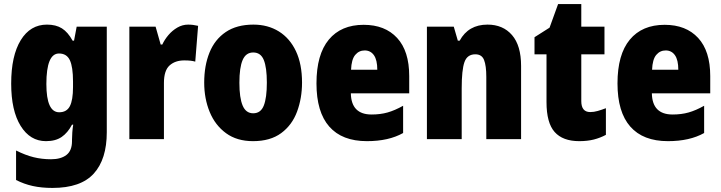

<svg xmlns="http://www.w3.org/2000/svg" viewBox="-20 -777 3544 944"><path d="M211 -656Q255 -656 284.5 -637.5Q314 -619 337 -577H344L357 -646H505V-127Q505 6 441 76.5Q377 147 238 147Q184 147 141 137.5Q98 128 59 108V-37Q105 -14 145.5 -4Q186 6 231 6Q279 6 306.5 -15Q334 -36 334 -83V-90Q334 -105 335.5 -126Q337 -147 340 -164H334Q313 -124 283 -103.5Q253 -83 206 -83Q128 -83 81.5 -158Q35 -233 35 -366Q35 -503 82 -579.5Q129 -656 211 -656ZM270 -514Q208 -514 208 -364Q208 -225 271 -225Q308 -225 323.5 -255Q339 -285 339 -349V-376Q339 -448 323.5 -481Q308 -514 270 -514Z M905 -656Q929 -656 954 -650L940 -474Q930 -477 917.5 -478.5Q905 -480 886 -480Q841 -480 813.5 -455Q786 -430 786 -369V-93H616V-646H745L770 -558H778Q789 -582 808 -604.5Q827 -627 852 -641.5Q877 -656 905 -656Z M1465 -371Q1465 -294 1440.5 -228Q1416 -162 1362.5 -122.5Q1309 -83 1224 -83Q1145 -83 1091.5 -122Q1038 -161 1011 -226.5Q984 -292 984 -371Q984 -454 1010 -518.5Q1036 -583 1090 -619.5Q1144 -656 1226 -656Q1297 -656 1351 -622.5Q1405 -589 1435 -525.5Q1465 -462 1465 -371ZM1157 -370Q1157 -296 1173 -258Q1189 -220 1225 -220Q1262 -220 1277 -258Q1292 -296 1292 -371Q1292 -445 1277 -482Q1262 -519 1225 -519Q1189 -519 1173 -482Q1157 -445 1157 -370Z M1768 -655Q1873 -655 1932.5 -590.5Q1992 -526 1992 -403V-318H1705Q1707 -214 1807 -214Q1850 -214 1885.5 -224Q1921 -234 1962 -257V-123Q1891 -83 1784 -83Q1662 -83 1599 -154.5Q1536 -226 1536 -367Q1536 -509 1596.5 -582Q1657 -655 1768 -655ZM1773 -529Q1745 -529 1726.5 -507Q1708 -485 1706 -434H1835Q1835 -482 1818.5 -505.5Q1802 -529 1773 -529Z M2377 -656Q2453 -656 2497.5 -604.5Q2542 -553 2542 -453V-93H2371V-399Q2371 -454 2360 -482Q2349 -510 2317 -510Q2277 -510 2263.5 -471.5Q2250 -433 2250 -343V-93H2079V-646H2211L2231 -577H2240Q2283 -656 2377 -656Z M2882 -226Q2900 -226 2919 -231.5Q2938 -237 2959 -245V-114Q2931 -99 2899.5 -91Q2868 -83 2828 -83Q2747 -83 2707 -128Q2667 -173 2667 -275V-510H2608V-594L2682 -641L2724 -757H2838V-646H2952V-510H2838V-280Q2838 -226 2882 -226Z M3248 -655Q3353 -655 3412.5 -590.5Q3472 -526 3472 -403V-318H3185Q3187 -214 3287 -214Q3330 -214 3365.5 -224Q3401 -234 3442 -257V-123Q3371 -83 3264 -83Q3142 -83 3079 -154.5Q3016 -226 3016 -367Q3016 -509 3076.5 -582Q3137 -655 3248 -655ZM3253 -529Q3225 -529 3206.5 -507Q3188 -485 3186 -434H3315Q3315 -482 3298.5 -505.5Q3282 -529 3253 -529Z"/></svg>

Font: Noto Sans Kannada UI Condensed Black
Style: Regular
Weight: 900
Width: 3
Designer: Jelle Bosma - Monotype Design Team
Foundry: Monotype Imaging Inc.
Version: Version 2.005; ttfautohint (v1.8.4.7-5d5b)